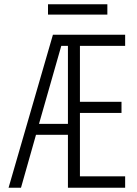

<svg xmlns="http://www.w3.org/2000/svg" viewBox="-20 -876 640 896"><path d="M353 -662V-401H547V-349H353V-53H564V0H297V-247H148L78 0H20L227 -714H564V-662ZM297 -298V-662H266L162 -298ZM204 -856H481V-808H204Z"/></svg>

Font: Noto Sans Mono UI Light
Style: Regular
Weight: 300
Monospace: yes
Designer: Monotype Design team
Foundry: Monotype Imaging Inc.
Version: Version 1.000